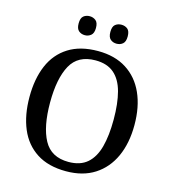

<svg xmlns="http://www.w3.org/2000/svg" viewBox="-131 -1017 1016 1134"><g transform="rotate(15 377.0 -450.5)"><path d="M377 10Q269 10 197.5 -36Q126 -82 91 -165Q56 -248 56 -359Q56 -470 91 -552Q126 -634 198 -679.5Q270 -725 378 -725Q481 -725 552.5 -679.5Q624 -634 661 -551.5Q698 -469 698 -358Q698 -247 660.5 -164.5Q623 -82 551.5 -36Q480 10 377 10ZM377 -47Q449 -47 491.5 -84Q534 -121 552.5 -190.5Q571 -260 571 -358Q571 -456 552.5 -525.5Q534 -595 491.5 -631.5Q449 -668 378 -668Q271 -668 226.5 -586.5Q182 -505 182 -358Q182 -211 226.5 -129Q271 -47 377 -47ZM471 -795Q449 -795 433.5 -808Q418 -821 418 -853Q418 -886 433.5 -898.5Q449 -911 471 -911Q493 -911 508.5 -898.5Q524 -886 524 -853Q524 -821 508.5 -808Q493 -795 471 -795ZM277 -795Q255 -795 239.5 -808Q224 -821 224 -853Q224 -886 239.5 -898.5Q255 -911 277 -911Q298 -911 314 -898.5Q330 -886 330 -853Q330 -821 314 -808Q298 -795 277 -795Z"/></g></svg>

Font: Noto Serif Gujarati Medium
Style: Regular
Weight: 500
Version: Version 2.102